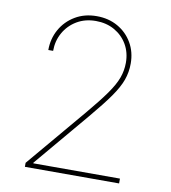

<svg xmlns="http://www.w3.org/2000/svg" viewBox="-82 -808 786 880"><g transform="rotate(10 310.5 -368.5)"><path d="M92.8 0V-18.6L325.2 -293.9Q379.9 -358.9 410.4 -402.1Q440.9 -445.3 453.4 -479.5Q465.8 -513.7 465.8 -549.8Q465.8 -597.7 444.1 -634.8Q422.4 -671.9 384.5 -693.4Q346.7 -714.8 297.9 -714.8Q247.6 -714.8 209.2 -691.9Q170.9 -668.9 149.4 -630.6Q127.9 -592.3 127.9 -545.9H105.5Q105.5 -598.6 129.9 -642.1Q154.3 -685.5 197.8 -711.4Q241.2 -737.3 297.9 -737.3Q353 -737.3 396 -712.9Q439 -688.5 463.6 -646.2Q488.3 -604 488.3 -549.8Q488.3 -509.8 475.1 -473.1Q461.9 -436.5 430.2 -391.4Q398.4 -346.2 342.8 -280.3L127.9 -25.4V-22.5H531.2V0Z"/></g></svg>

Font: Inter Tight Thin
Style: Regular
Weight: 250
Designer: Rasmus Andersson
Foundry: rsms
Version: Version 3.004